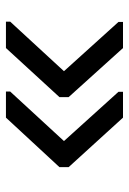

<svg xmlns="http://www.w3.org/2000/svg" viewBox="85 -584 430 640"><g transform="rotate(90 300.0 -264.0)"><path d="M372.1 -68.8H285.2V-83L450.2 -262.2L286.1 -443.8V-459H372.1L537.1 -277.8V-247.1ZM140.1 -68.8H52.2V-83L217.3 -262.2L53.2 -443.8V-459H140.1L303.7 -277.8V-247.1Z"/></g></svg>

Font: Cousine
Style: Regular
Weight: 400
Monospace: yes
Designer: Steve Matteson
Foundry: Monotype Imaging Inc.
Version: Version 1.21